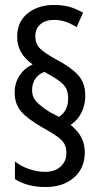

<svg xmlns="http://www.w3.org/2000/svg" viewBox="-20 -780 410 772"><path d="M39 -408Q39 -446 58 -475.5Q77 -505 111 -521Q49 -565 49 -631Q49 -693 91.5 -726.5Q134 -760 196 -760Q231 -760 257.5 -753Q284 -746 314 -729L288 -671Q262 -687 240.5 -693.5Q219 -700 197 -700Q162 -700 142 -682Q122 -664 122 -635Q122 -602 143 -583Q164 -564 204 -542Q262 -512 292.5 -480Q323 -448 323 -395Q323 -358 307 -326.5Q291 -295 264 -278Q294 -253 307.5 -226.5Q321 -200 321 -168Q321 -104 277.5 -66Q234 -28 163 -28Q90 -28 40 -60V-131Q63 -112 96.5 -100.5Q130 -89 161 -89Q201 -89 224 -110.5Q247 -132 247 -164Q247 -188 238 -203Q229 -218 207.5 -233Q186 -248 148 -269Q89 -303 64 -333Q39 -363 39 -408ZM109 -418Q109 -388 129.5 -368Q150 -348 181 -329L217 -310Q254 -334 254 -384Q254 -407 247 -422.5Q240 -438 219.5 -453.5Q199 -469 159 -491Q134 -482 121.5 -462.5Q109 -443 109 -418Z"/></svg>

Font: Noto Sans Sinhala UI ExtraCondensed
Style: Regular
Weight: 400
Width: 2
Designer: Jelle Bosma - Monotype Design Team
Foundry: Monotype Imaging Inc.
Version: Version 2.006; ttfautohint (v1.8.4.7-5d5b)